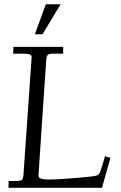

<svg xmlns="http://www.w3.org/2000/svg" viewBox="-20 -889 573 909"><path d="M145 -726.8 197 -868.9H267.1L181.2 -726.8ZM502.9 -142.1 462.9 0H20L21 -32H50Q76.2 -32 82.9 -36.6Q89.6 -41.3 91.1 -62Q129.9 -611.3 129.9 -619.4Q129.9 -635 91.1 -635H42L43.9 -667H279.1V-635H232.9Q209 -635 204.8 -627.9Q199.7 -619.4 199 -606.7Q198.2 -594 180.2 -330Q162.1 -65.9 162.1 -57.1Q162.1 -39.1 207 -39.1Q252 -39.1 338.1 -46.3Q424.3 -53.5 435.9 -57.4Q447.5 -61.3 452.4 -71.8Q457.3 -82.3 465.8 -111.1Q474.4 -139.9 477.1 -148.9Z"/></svg>

Font: Linden Hill
Style: Italic
Weight: 400
Italic angle: -5.60001°
Version: Version 1.201